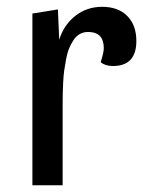

<svg xmlns="http://www.w3.org/2000/svg" viewBox="-20 -550 425 570"><path d="M241.2 -455.1Q228 -455.1 217 -449Q206.1 -442.9 198.5 -431.4Q190.9 -419.9 185.3 -406.5Q179.7 -393.1 176.3 -374.8Q172.9 -356.4 170.7 -341.1Q168.5 -325.7 167.5 -305.4Q166.5 -285.2 166.3 -272.9Q166 -260.7 166 -244.1V0H76.2V-509.8L151.9 -522L155.8 -432.1Q169.4 -476.1 203.6 -502.9Q237.8 -529.8 283.2 -529.8Q330.6 -529.8 357.7 -502.7Q384.8 -475.6 384.8 -428.2Q384.8 -354 314.9 -354Q293 -354 278.8 -365.2Q288.1 -394 288.1 -407.2Q288.1 -455.1 241.2 -455.1Z"/></svg>

Font: Sansita Light
Style: Regular
Weight: 300
Designer: Pablo Cosgaya
Foundry: Omnibus-Type
Version: Version 1.006;hotconv 1.0.109;makeotfexe 2.5.65596